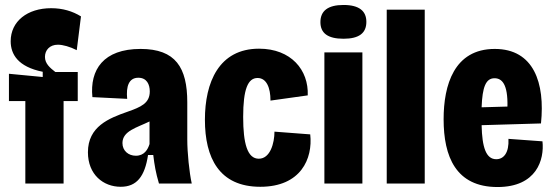

<svg xmlns="http://www.w3.org/2000/svg" viewBox="-20 -739 2231 773"><path d="M82 0H236V-332H293V-449H203C181 -466 161 -483 161 -510C161 -537 180 -559 213 -559C233 -559 262 -551 289 -537L306 -673C272 -694 232 -706 186 -706C90 -706 23 -653 23 -573C23 -521 52 -470 152 -450V-429L16 -442V-332H82Z M466 13C530 13 563 -28 576 -115H597C602 -74 607 -44 620 0H752C742 -45 734 -125 734 -177V-327C734 -467 687 -542 546 -542C396 -542 341 -458 352 -348L492 -341C487 -392 499 -426 537 -426C571 -426 583 -399 583 -371C583 -323 547 -308 493 -289C419 -263 334 -230 334 -126C334 -36 396 13 466 13ZM527 -112C497 -112 473 -132 473 -163C473 -212 531 -225 582 -250V-159C575 -137 561 -112 527 -112Z M1028 13C1191 13 1240 -100 1229 -198L1085 -209C1085 -163 1068 -100 1022 -100C976 -100 959 -161 959 -268C959 -380 978 -425 1017 -425C1053 -425 1069 -386 1069 -334L1219 -355C1223 -457 1152 -543 1023 -543C861 -543 805 -407 805 -257C805 -104 862 13 1028 13Z M1363 -583C1426 -583 1455 -606 1455 -651C1455 -694 1427 -719 1363 -719C1300 -719 1270 -695 1270 -650C1270 -606 1299 -583 1363 -583ZM1286 0H1439V-528H1286Z M1537 0H1690V-700H1537Z M1983 14C2141 14 2172 -97 2164 -170L2027 -180C2030 -124 2008 -98 1978 -98C1937 -98 1921 -145 1919 -235L2158 -242C2175 -405 2129 -542 1972 -542C1808 -542 1766 -396 1766 -259C1766 -109 1815 14 1983 14ZM1971 -424C2001 -424 2025 -400 2023 -310L1919 -307C1922 -389 1936 -424 1971 -424Z"/></svg>

Font: Bricolage Grotesque 10pt Condensed ExtraBold
Style: Regular
Weight: 800
Width: 3
Designer: Mathieu Triay
Foundry: Atelier Triay
Version: Version 1.000;gftools[0.9.29]